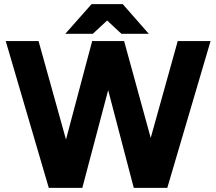

<svg xmlns="http://www.w3.org/2000/svg" viewBox="-20 -905 1042 925"><path d="M836.2 -707H994.4L786 0H639ZM7.6 -707H165.8L362.8 0H215ZM424 -707H563.6L376.6 0H236ZM439.2 -707H578L772.2 0H624.4ZM422 -875.2V-885H571.4L697 -742H565.2ZM421 -885H570.4V-875.2L427 -742H294.4Z"/></svg>

Font: 寒蝉端黑体 Light
Style: Regular
Weight: 300
Designer: ChillDuanSans {Warren2060}; 
Source Han Sans {Ryoko NISHIZUKA 西塚涼子 (kana, bopomofo & ideographs); Paul D. Hunt (Latin, G
Foundry: ChillType&Adobe
Version: Version 1.300;Glyphs 3.3 (3306)